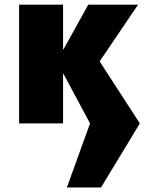

<svg xmlns="http://www.w3.org/2000/svg" viewBox="-20 -540 665 840"><path d="M63.5 0V-519.5H255.9V-324.2H257.8L366.2 -519.5H584L416 -271.5L591.8 0L421.9 280.3H272.5L374 0L257.8 -216.8H255.9V0Z"/></svg>

Font: GenEi M Gothic v2 Black
Style: Regular
Weight: 900
Version: Version 2.0